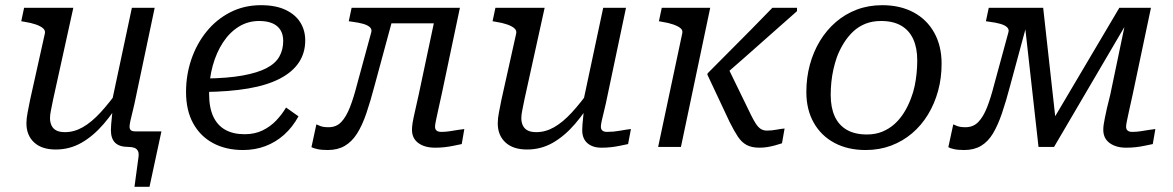

<svg xmlns="http://www.w3.org/2000/svg" viewBox="-20 -567 4526 741"><path d="M185 -183Q180 -157 176.5 -140.5Q173 -124 173 -111Q173 -95 179 -82.5Q185 -70 197.5 -63.5Q210 -57 231 -57Q266 -57 299.5 -76Q333 -95 368 -133Q403 -171 442 -226L456 -196Q420 -135 380 -88.5Q340 -42 294.5 -16Q249 10 195 10Q141 10 111.5 -17.5Q82 -45 82 -91Q82 -110 86.5 -132.5Q91 -155 96 -181L153 -437Q156 -449 146.5 -457.5Q137 -466 118.5 -472.5Q100 -479 74 -483L62 -485L73 -537H263ZM475 0Q441 0 424.5 -16Q408 -32 408 -65Q408 -73 409 -86.5Q410 -100 412 -118Q414 -136 416 -157L407 -152L489 -537H577L507 -205Q499 -165 492.5 -139.5Q486 -114 483 -99.5Q480 -85 480 -78Q480 -69 485 -64.5Q490 -60 502 -60H603L557 154H499L514 43Q517 25 512.5 16Q508 7 498.5 3.5Q489 0 475 0Z M918 12Q852 12 802.5 -14.5Q753 -41 725.5 -91Q698 -141 698 -212Q698 -278 718.5 -338Q739 -398 777 -445Q815 -492 868.5 -519.5Q922 -547 987 -547Q1044 -547 1082 -529Q1120 -511 1139 -480.5Q1158 -450 1158 -411Q1158 -363 1133.5 -326Q1109 -289 1060 -263.5Q1011 -238 938 -225.5Q865 -213 767 -212L773 -264Q858 -265 916 -275.5Q974 -286 1008.5 -304Q1043 -322 1058 -348.5Q1073 -375 1073 -409Q1073 -434 1062.5 -451Q1052 -468 1031.5 -477Q1011 -486 980 -486Q937 -486 901.5 -464Q866 -442 840.5 -403Q815 -364 801 -313.5Q787 -263 787 -205Q787 -152 803 -117.5Q819 -83 849.5 -66Q880 -49 924 -49Q963 -49 993 -63.5Q1023 -78 1045.5 -101.5Q1068 -125 1084 -152L1132 -118Q1109 -76 1076.5 -47Q1044 -18 1004 -3Q964 12 918 12Z M1358 -241Q1345 -190 1330.5 -153Q1316 -116 1297 -96Q1278 -76 1248 -76Q1228 -76 1216.5 -80.5Q1205 -85 1201 -87L1182 1Q1189 5 1205 8.5Q1221 12 1245 12Q1283 12 1310.5 -4Q1338 -20 1358 -51.5Q1378 -83 1394 -130Q1410 -177 1426 -238L1507 -537H1337L1326 -485L1340 -483Q1364 -480 1381.5 -475Q1399 -470 1407.5 -462Q1416 -454 1413 -443ZM1460 -477H1672L1686 -537H1472ZM1659 -78Q1659 -85 1662 -99.5Q1665 -114 1670.5 -139.5Q1676 -165 1685 -205L1755 -537H1667L1596 -202Q1587 -161 1581 -135Q1575 -109 1572.5 -93.5Q1570 -78 1570 -66Q1570 -33 1594.5 -15Q1619 3 1659 3Q1679 3 1696.5 1Q1714 -1 1730.5 -4.5Q1747 -8 1762 -11L1772 -69Q1761 -68 1746.5 -65.5Q1732 -63 1715.5 -60.5Q1699 -58 1683 -58Q1671 -58 1665 -63Q1659 -68 1659 -78Z M2004 -183Q1999 -157 1995.5 -140.5Q1992 -124 1992 -111Q1992 -95 1998 -82.5Q2004 -70 2016.5 -63.5Q2029 -57 2050 -57Q2085 -57 2118.5 -76Q2152 -95 2187 -133Q2222 -171 2261 -226L2275 -196Q2239 -135 2199 -88.5Q2159 -42 2113.5 -16Q2068 10 2014 10Q1960 10 1930.5 -17.5Q1901 -45 1901 -91Q1901 -110 1905.5 -132.5Q1910 -155 1915 -181L1972 -437Q1975 -449 1965.5 -457.5Q1956 -466 1937.5 -472.5Q1919 -479 1893 -483L1881 -485L1892 -537H2082ZM2326 -205Q2318 -165 2311.5 -139.5Q2305 -114 2302 -99.5Q2299 -85 2299 -78Q2299 -68 2305 -63Q2311 -58 2323 -58Q2348 -58 2372.5 -62.5Q2397 -67 2415 -69L2404 -11Q2390 -8 2373 -4.5Q2356 -1 2338.5 1Q2321 3 2301 3Q2267 3 2247 -14.5Q2227 -32 2227 -65Q2227 -73 2228 -86.5Q2229 -100 2231 -118Q2233 -136 2235 -157L2226 -152L2308 -537H2396Z M2880 -120 2787 -311 2745 -250Q2796 -294 2848 -340Q2900 -386 2952.5 -432.5Q3005 -479 3056 -524V-537H2961Q2920 -495 2878 -452Q2836 -409 2794 -367.5Q2752 -326 2711 -284L2710 -279L2796 -96Q2813 -62 2827.5 -40Q2842 -18 2861.5 -7.5Q2881 3 2911 3Q2927 3 2942 0.5Q2957 -2 2971.5 -6Q2986 -10 2998 -14L3008 -71Q2995 -70 2976.5 -66.5Q2958 -63 2940 -63Q2926 -63 2916 -69.5Q2906 -76 2897.5 -89Q2889 -102 2880 -120ZM2520 0H2608L2721 -537H2534L2523 -485L2534 -483Q2560 -479 2578.5 -472.5Q2597 -466 2606.5 -458Q2616 -450 2613 -438Z M3496 -188Q3505 -211 3510 -235Q3515 -259 3517.5 -284Q3520 -309 3520 -334Q3520 -382 3504.5 -416Q3489 -450 3458 -468Q3427 -486 3380 -486Q3347 -486 3320.5 -475.5Q3294 -465 3273.5 -446Q3253 -427 3237 -401.5Q3221 -376 3210 -347Q3202 -324 3196.5 -299.5Q3191 -275 3188.5 -250Q3186 -225 3186 -201Q3186 -152 3201.5 -118Q3217 -84 3248 -66Q3279 -48 3326 -48Q3359 -48 3385.5 -59Q3412 -70 3432.5 -88.5Q3453 -107 3469 -132.5Q3485 -158 3496 -188ZM3092 -212Q3092 -267 3105.5 -317Q3119 -367 3144.5 -409Q3170 -451 3206 -482Q3242 -513 3287 -530Q3332 -547 3385 -547Q3454 -547 3505.5 -519.5Q3557 -492 3585.5 -441Q3614 -390 3614 -321Q3614 -266 3600.5 -216.5Q3587 -167 3561.5 -125Q3536 -83 3500 -52.5Q3464 -22 3419 -5Q3374 12 3321 12Q3252 12 3200.5 -15.5Q3149 -43 3120.5 -93.5Q3092 -144 3092 -212Z M4006 -537H3928L3988 0H4048L4363 -537H4300L4022 -67L4059 -59ZM3817 -241Q3804 -190 3789.5 -153Q3775 -116 3755.5 -96Q3736 -76 3706 -76Q3686 -76 3674.5 -80.5Q3663 -85 3659 -87L3640 1Q3646 5 3661.5 8.5Q3677 12 3701 12Q3739 12 3766 -4Q3793 -20 3812 -51.5Q3831 -83 3847 -130Q3863 -177 3879 -238L3960 -537H3796L3785 -485L3799 -483Q3823 -480 3840.5 -475Q3858 -470 3866.5 -462Q3875 -454 3872 -443ZM4326 -78Q4326 -85 4329 -99.5Q4332 -114 4337.5 -139.5Q4343 -165 4352 -205L4422 -537H4335L4265 -202Q4257 -171 4252 -149Q4247 -127 4244 -111.5Q4241 -96 4239.5 -86Q4238 -76 4238 -66Q4238 -33 4262.5 -15Q4287 3 4326 3Q4346 3 4363.5 1Q4381 -1 4397.5 -4.5Q4414 -8 4429 -11L4439 -69Q4428 -68 4413.5 -65.5Q4399 -63 4382.5 -60.5Q4366 -58 4350 -58Q4338 -58 4332 -63Q4326 -68 4326 -78Z"/></svg>

Font: Roboto Serif
Style: Italic
Weight: 400
Italic angle: -10°
Designer: Greg Gazdowicz
Foundry: Commercial Type
Version: Version 1.008